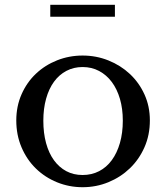

<svg xmlns="http://www.w3.org/2000/svg" viewBox="-20 -772 694 802"><path d="M325 -540Q382 -540 433 -519.5Q484 -499 522.5 -463Q561 -427 583.5 -377.5Q606 -328 606 -269Q606 -208 583.5 -157Q561 -106 522.5 -69Q484 -32 433 -11Q382 10 325 10Q269 10 218.5 -10.5Q168 -31 130 -68Q92 -105 70 -156.5Q48 -208 48 -269Q48 -328 70 -378Q92 -428 130 -464Q168 -500 218.5 -520Q269 -540 325 -540ZM325 -492Q288 -492 257.5 -476Q227 -460 205.5 -430.5Q184 -401 172.5 -359.5Q161 -318 161 -268Q161 -216 172.5 -174Q184 -132 205.5 -102.5Q227 -73 257 -57Q287 -41 325 -41Q363 -41 394 -57Q425 -73 447 -103Q469 -133 481 -175Q493 -217 493 -268Q493 -318 481 -359Q469 -400 447 -429.5Q425 -459 394 -475.5Q363 -492 325 -492ZM190 -702V-752H460V-702Z"/></svg>

Font: Libre Baskerville
Style: Regular
Weight: 400
Designer: Pablo Impallari, Rodrigo Fuenzalida
Foundry: Pablo Impallari, Rodrigo Fuenzalida
Version: Version 1.000; ttfautohint (v0.93) -l 8 -r 50 -G 200 -x 14 -